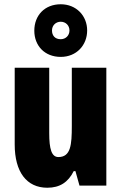

<svg xmlns="http://www.w3.org/2000/svg" viewBox="-20 -871 569 901"><path d="M265 -604C339 -604 389 -659 389 -728C389 -797 338 -851 265 -851C190 -851 141 -799 141 -727C141 -656 190 -604 265 -604ZM265 -687C238 -687 224 -704 224 -728C224 -752 242 -769 265 -769C288 -769 306 -752 306 -728C306 -704 288 -687 265 -687ZM479 -553H317V-280C317 -191 312 -134 254 -134C222 -134 211 -172 211 -246V-553H49V-193C49 -64 105 10 202 10C261 10 300 -16 326 -68H334L353 0H479Z"/></svg>

Font: Noto Sans Ethiopic ExtraCondensed Black
Style: Regular
Weight: 900
Width: 2
Designer: Monotype Design Team
Foundry: Monotype Imaging Inc.
Version: Version 2.102